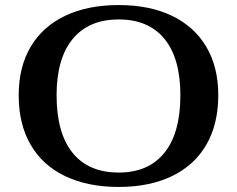

<svg xmlns="http://www.w3.org/2000/svg" viewBox="-20 -730 938 760"><path d="M54 -353Q54 -465 101.5 -545Q149 -625 238 -667.5Q327 -710 450 -710Q572 -710 660.5 -667.5Q749 -625 796.5 -545Q844 -465 844 -353Q844 -239 797 -157.5Q750 -76 661 -33Q572 10 450 10Q327 10 237.5 -33Q148 -76 101 -157.5Q54 -239 54 -353ZM694 -353Q694 -499 631 -576Q568 -653 450 -653Q331 -653 267.5 -575.5Q204 -498 204 -353Q204 -204 267 -125.5Q330 -47 450 -47Q568 -47 631 -125.5Q694 -204 694 -353Z"/></svg>

Font: Fahkwang SemiBold
Style: Regular
Weight: 600
Designer: Suppakit Chalermlarp | Katatrad Co.,Ltd.
Foundry: Cadson Demak Co.,Ltd.
Version: Version 1.000; ttfautohint (v1.6)